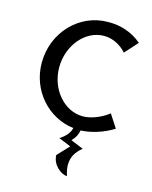

<svg xmlns="http://www.w3.org/2000/svg" viewBox="-108 -557 675 851"><g transform="rotate(15 229.5 -131.5)"><path d="M212 144C213 190 256 222 282 222C276 204 273 187 273 172C273 139 287 112 318 87L260 63C277 46 285 29 288 11C336 9 391 -8 437 -37L398 -97C368 -73 321 -52 281 -52C194 -52 124 -136 124 -235C124 -335 194 -421 281 -421C320 -421 357 -402 384 -372L437 -431C393 -469 338 -485 290 -485H281C151 -485 44 -375 44 -235C44 -107 137 -5 254 9C250 28 237 48 206 68L262 91Z"/></g></svg>

Font: Mint Spirit
Style: Regular
Weight: 400
Designer: HARENDAL Hirwen
Foundry: Arkandis Digital Foundry.
Version: Version 1.004;FFEdit